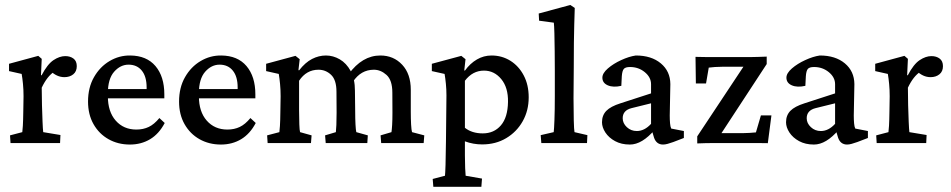

<svg xmlns="http://www.w3.org/2000/svg" viewBox="-20 -564 3751 757"><path d="M21.5 0 19.5 -30.3 67.9 -43Q68.8 -48.3 70.1 -68.1Q71.3 -87.9 71.8 -124.5L72.8 -184.6Q72.8 -210 70.6 -232.9Q68.4 -255.9 65.4 -272.5L15.6 -283.7V-312.5L130.9 -343.8L144.5 -332L141.6 -267.6L144 -267.1Q167 -311 190.9 -326.9Q214.8 -342.8 237.3 -342.8Q256.8 -342.8 269.8 -333Q282.7 -323.2 282.7 -303.2Q282.7 -282.2 268.8 -271Q254.9 -259.8 233.9 -259.8Q203.6 -259.8 177.7 -285.6L194.3 -281.7Q166 -263.7 144.5 -218.3L145.5 -149.4Q146.5 -115.2 147.7 -84.7Q148.9 -54.2 150.4 -43L218.3 -31.7L216.8 0Z M492.2 5.9Q445.3 5.9 408 -15.1Q370.6 -36.1 348.9 -74.2Q327.1 -112.3 327.1 -163.6Q327.1 -218.8 350.6 -259.8Q374 -300.8 411.9 -323.2Q449.7 -345.7 493.2 -345.2Q558.1 -344.7 593 -303.5Q627.9 -262.2 627.9 -191.9V-176.3H391.1V-212.9H568.4L558.1 -199.7V-219.2Q558.1 -262.2 539.1 -285.6Q520 -309.1 486.8 -309.1Q454.6 -309.1 429.9 -281Q405.3 -252.9 405.3 -196.3V-184.6Q405.3 -123.5 436.3 -88.4Q467.3 -53.2 517.6 -53.2Q544.9 -53.2 566.4 -63.5Q587.9 -73.7 608.4 -98.6L629.4 -79.1Q606.9 -36.1 571.8 -15.1Q536.6 5.9 492.2 5.9Z M851.1 5.9Q804.2 5.9 766.8 -15.1Q729.5 -36.1 707.8 -74.2Q686 -112.3 686 -163.6Q686 -218.8 709.5 -259.8Q732.9 -300.8 770.8 -323.2Q808.6 -345.7 852.1 -345.2Q917 -344.7 951.9 -303.5Q986.8 -262.2 986.8 -191.9V-176.3H750V-212.9H927.2L917 -199.7V-219.2Q917 -262.2 897.9 -285.6Q878.9 -309.1 845.7 -309.1Q813.5 -309.1 788.8 -281Q764.2 -252.9 764.2 -196.3V-184.6Q764.2 -123.5 795.2 -88.4Q826.2 -53.2 876.5 -53.2Q903.8 -53.2 925.3 -63.5Q946.8 -73.7 967.3 -98.6L988.3 -79.1Q965.8 -36.1 930.7 -15.1Q895.5 5.9 851.1 5.9Z M1035.2 0 1033.2 -30.3 1081.5 -43Q1082.5 -48.8 1083.7 -67.4Q1085 -85.9 1085.4 -124.5L1086.4 -184.6Q1086.4 -209.5 1084.2 -232.7Q1082 -255.9 1079.1 -272.5L1029.3 -283.7V-312.5L1145 -343.8L1161.6 -330.6L1156.7 -287.6L1159.2 -286.6Q1183.6 -317.9 1210.2 -331.5Q1236.8 -345.2 1265.1 -345.2Q1293.5 -345.2 1319.6 -330.1Q1345.7 -314.9 1362.5 -284.2Q1379.4 -253.4 1379.4 -206.1L1380.4 -123.5Q1380.4 -96.2 1381.6 -73.5Q1382.8 -50.8 1384.8 -43L1430.2 -30.3L1428.2 0H1264.2L1261.7 -30.3L1304.2 -43Q1305.2 -51.8 1306.2 -71.3Q1307.1 -90.8 1307.1 -119.6L1306.6 -202.1Q1306.6 -249 1285.4 -269Q1264.2 -289.1 1235.8 -289.1Q1188 -289.1 1159.2 -245.6V-128.9Q1159.2 -96.2 1160.2 -73Q1161.1 -49.8 1163.1 -43L1208.5 -30.3L1206.1 0ZM1482.9 0 1480.5 -30.3 1523.4 -43Q1524.9 -51.8 1526.1 -71.3Q1527.3 -90.8 1527.3 -119.6L1526.9 -198.7Q1526.9 -248 1503.9 -268.6Q1481 -289.1 1454.1 -289.1Q1402.8 -289.1 1371.6 -241.7L1354.5 -271.5Q1408.2 -345.2 1479.5 -345.2Q1531.7 -345.2 1565.7 -308.8Q1599.6 -272.5 1599.6 -210V-123.5Q1599.6 -96.2 1600.8 -73.5Q1602.1 -50.8 1604.5 -43L1652.8 -30.3L1650.4 0Z M1688.5 172.4 1686 141.6 1734.4 128.9Q1735.4 121.1 1736.6 86.4Q1737.8 51.8 1738.3 -6.8L1740.2 -188Q1740.2 -211.4 1738 -233.6Q1735.8 -255.9 1732.9 -272.5L1682.6 -283.7V-312.5L1798.8 -343.8L1815.4 -330.6L1810.5 -286.6L1813 -285.6Q1833.5 -314 1860.4 -329.6Q1887.2 -345.2 1918 -345.2Q1959 -345.2 1992.2 -324.5Q2025.4 -303.7 2044.9 -266.6Q2064.5 -229.5 2064.5 -180.2Q2064.5 -127.9 2040.8 -85.9Q2017.1 -43.9 1975.8 -19.3Q1934.6 5.4 1880.9 5.4Q1845.7 5.4 1813 -6.8V49.3Q1813 77.6 1814 99.1Q1814.9 120.6 1815.9 128.9L1880.4 140.1L1877.9 172.4ZM1883.3 -38.1Q1927.7 -38.1 1954.8 -69.6Q1981.9 -101.1 1982.9 -162.1Q1983.9 -218.8 1956.3 -252.2Q1928.7 -285.6 1888.2 -285.6Q1843.3 -285.6 1813 -245.6V-60.1Q1840.8 -38.1 1883.3 -38.1Z M2114.3 0 2111.8 -31.2 2163.1 -43Q2164.6 -53.7 2166 -91.1Q2167.5 -128.4 2167.5 -185.5V-284.2Q2167.5 -322.3 2167 -362.1Q2166.5 -401.9 2165.8 -432.6Q2165 -463.4 2163.6 -474.6L2105.5 -482.4L2104 -510.7L2228.5 -544.4L2246.1 -532.7Q2245.1 -499 2244.1 -467Q2243.2 -435.1 2242.7 -395.5Q2242.2 -356 2242.2 -299.3L2241.2 -176.8Q2241.2 -127.4 2242.2 -89.6Q2243.2 -51.8 2245.1 -43L2295.9 -31.2L2294.4 0Z M2463.4 5.9Q2429.7 5.9 2405 -7.6Q2380.4 -21 2366.9 -41.5Q2353.5 -62 2353.5 -82Q2353.5 -109.4 2370.6 -127Q2387.7 -144.5 2426.3 -156.7L2546.9 -195.8V-231.9Q2546.9 -259.3 2522.2 -279.5Q2497.6 -299.8 2463.9 -299.8Q2445.8 -299.8 2439.5 -292.2Q2433.1 -284.7 2431.6 -263.2L2429.7 -225.6Q2397.9 -218.3 2376.5 -227.5Q2355 -236.8 2355 -257.8Q2355 -275.4 2376.7 -294.2Q2398.4 -313 2429.2 -327.1Q2460 -341.3 2486.8 -345.2Q2548.3 -345.2 2585.4 -314.2Q2622.6 -283.2 2623 -232.4L2620.6 -108.9Q2620.6 -91.8 2621.8 -77.9Q2623 -64 2626.5 -57.1L2676.3 -47.4V-20L2634.3 -3.9Q2622.1 0.5 2612.1 3.2Q2602.1 5.9 2594.2 5.9Q2567.9 5.9 2558.6 -21.5L2548.8 -54.7L2562 -53.2Q2511.7 5.9 2463.4 5.9ZM2490.7 -47.4Q2521 -47.4 2546.9 -75.7V-156.7L2470.2 -137.7Q2435.1 -128.9 2435.1 -97.7Q2435.1 -78.1 2451.4 -62.7Q2467.8 -47.4 2490.7 -47.4Z M2807.6 -13.2 2805.2 -39.1H2909.7Q2921.9 -39.1 2934.8 -40Q2947.8 -41 2960.4 -42L2980 -108.9H3021.5L3007.3 0.5Q2987.8 0 2968.3 0Q2948.7 0 2933.1 0H2795.9Q2762.2 0 2729 1.5V-26.4L2927.2 -325.2L2926.8 -300.8H2827.1Q2812 -300.8 2798.8 -299.8Q2785.6 -298.8 2774.4 -297.4L2763.7 -234.9H2723.6L2722.2 -339.8Q2742.2 -339.4 2761.5 -339.1Q2780.8 -338.9 2795.9 -338.9H2935.1Q2951.7 -338.9 2968.8 -339.6Q2985.8 -340.3 3002.9 -340.8V-311.5Z M3189 5.9Q3155.3 5.9 3130.6 -7.6Q3106 -21 3092.5 -41.5Q3079.1 -62 3079.1 -82Q3079.1 -109.4 3096.2 -127Q3113.3 -144.5 3151.9 -156.7L3272.5 -195.8V-231.9Q3272.5 -259.3 3247.8 -279.5Q3223.1 -299.8 3189.5 -299.8Q3171.4 -299.8 3165 -292.2Q3158.7 -284.7 3157.2 -263.2L3155.3 -225.6Q3123.5 -218.3 3102.1 -227.5Q3080.6 -236.8 3080.6 -257.8Q3080.6 -275.4 3102.3 -294.2Q3124 -313 3154.8 -327.1Q3185.5 -341.3 3212.4 -345.2Q3273.9 -345.2 3311 -314.2Q3348.1 -283.2 3348.6 -232.4L3346.2 -108.9Q3346.2 -91.8 3347.4 -77.9Q3348.6 -64 3352.1 -57.1L3401.9 -47.4V-20L3359.9 -3.9Q3347.7 0.5 3337.6 3.2Q3327.6 5.9 3319.8 5.9Q3293.5 5.9 3284.2 -21.5L3274.4 -54.7L3287.6 -53.2Q3237.3 5.9 3189 5.9ZM3216.3 -47.4Q3246.6 -47.4 3272.5 -75.7V-156.7L3195.8 -137.7Q3160.6 -128.9 3160.6 -97.7Q3160.6 -78.1 3177 -62.7Q3193.4 -47.4 3216.3 -47.4Z M3436.5 0 3434.6 -30.3 3482.9 -43Q3483.9 -48.3 3485.1 -68.1Q3486.3 -87.9 3486.8 -124.5L3487.8 -184.6Q3487.8 -210 3485.6 -232.9Q3483.4 -255.9 3480.5 -272.5L3430.7 -283.7V-312.5L3545.9 -343.8L3559.6 -332L3556.6 -267.6L3559.1 -267.1Q3582 -311 3606 -326.9Q3629.9 -342.8 3652.3 -342.8Q3671.9 -342.8 3684.8 -333Q3697.8 -323.2 3697.8 -303.2Q3697.8 -282.2 3683.8 -271Q3669.9 -259.8 3648.9 -259.8Q3618.7 -259.8 3592.8 -285.6L3609.4 -281.7Q3581.1 -263.7 3559.6 -218.3L3560.5 -149.4Q3561.5 -115.2 3562.7 -84.7Q3564 -54.2 3565.4 -43L3633.3 -31.7L3631.8 0Z"/></svg>

Font: Lateef
Style: Regular
Weight: 400
Designer: SIL International
Foundry: SIL International
Version: Version 4.200